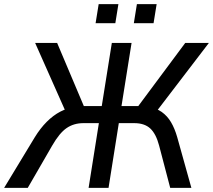

<svg xmlns="http://www.w3.org/2000/svg" viewBox="-43 -914 1036 934"><path d="M-23 0 126 -246Q153 -290 184.5 -321.5Q216 -353 250.5 -371Q285 -389 325 -393L279 -365L128 -705H235L372 -381L358 -398H452L501 -705H597L548 -398H646L617 -381L858 -705H973L713 -365L677 -393Q716 -389 743.5 -369.5Q771 -350 789 -319.5Q807 -289 819 -247L888 0H785L731 -206Q716 -263 688 -289Q660 -315 610 -315H535L485 0H388L438 -315H363Q316 -315 281 -291Q246 -267 211 -206L92 0ZM608 -801 623 -894H719L704 -801ZM422 -801 437 -894H533L518 -801Z"/></svg>

Font: Nunito Sans 7pt SemiCondensed Medium
Style: Italic
Weight: 500
Width: 4
Italic angle: -9°
Designer: Vernon Adams
Foundry: Vernon Adams
Version: Version 3.101;gftools[0.9.27]